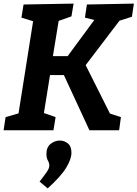

<svg xmlns="http://www.w3.org/2000/svg" viewBox="-21 -724 764 1067"><path d="M288 -73 276 0H-1L10 -73L82 -94L163 -606L98 -626L110 -699L388 -704L376 -633L305 -608L273 -412H355L503 -613L451 -626L462 -699L723 -704L712 -631L643 -609L455 -362L590 -93L651 -73L641 0H476L334 -307H257L223 -96ZM244 323 199 285Q227 249 240 230Q253 211 253 196Q253 182 245 168Q237 154 237 131Q237 94 260.5 75.5Q284 57 311 57Q336 57 356 73Q376 89 376 125Q376 159 347.5 207Q319 255 244 323Z"/></svg>

Font: Bitter
Style: Bold Italic
Weight: 700
Italic angle: -9°
Designer: Sol Matas, and Bitter project Authors
Foundry: Sol Matas
Version: Version 2.001